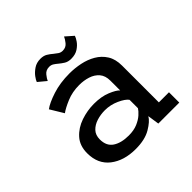

<svg xmlns="http://www.w3.org/2000/svg" viewBox="-175 -831 1000 1000"><g transform="rotate(-45 325.0 -331.0)"><path d="M276 11Q190.5 11 136 -31.2Q81.5 -73.5 81.5 -152.5Q81.5 -208 112.8 -242.8Q144 -277.5 191.8 -293.8Q239.5 -310 288.5 -310Q342.5 -310 381.5 -294Q420.5 -278 434.5 -262.5V-334.5Q434.5 -371 415.8 -392.8Q397 -414.5 367 -424Q337 -433.5 303.5 -433.5Q253 -433.5 210.8 -415.8Q168.5 -398 147 -382L102.5 -455.5Q129 -475.5 185 -493.8Q241 -512 310.5 -512Q349 -512 388.2 -504Q427.5 -496 460.2 -477Q493 -458 513 -426.2Q533 -394.5 533 -347V-76H607.5V0H453L443.5 -64Q430 -39.5 387.2 -14.2Q344.5 11 276 11ZM300.5 -64.5Q338 -64.5 365 -76Q392 -87.5 409.5 -103.2Q427 -119 434.5 -131.5V-193.5Q421 -212 383.2 -229Q345.5 -246 305 -246Q273.5 -246 244.8 -237Q216 -228 197.5 -208.5Q179 -189 179 -157Q179 -108.5 212.2 -86.5Q245.5 -64.5 300.5 -64.5ZM371.5 -559Q348.5 -559 333.2 -568.5Q318 -578 305.5 -588.5Q295 -597.5 284.5 -604.2Q274 -611 260 -611Q235.5 -611 221.5 -593.5Q207.5 -576 202.5 -564L158.5 -600.5Q161.5 -610.5 174.2 -627.8Q187 -645 207.8 -659Q228.5 -673 257 -673Q280 -673 295.2 -663.8Q310.5 -654.5 323 -643.5Q334 -634.5 344.8 -627.2Q355.5 -620 369.5 -620Q393.5 -620 407.5 -637.8Q421.5 -655.5 426.5 -668L469 -630.5Q466 -620 454.5 -603Q443 -586 422.5 -572.5Q402 -559 371.5 -559Z"/></g></svg>

Font: Trispace
Style: Regular
Weight: 400
Designer: Tyler Finck
Foundry: Etcetera Type Company
Version: Version 1.210; ttfautohint (v1.8.3)